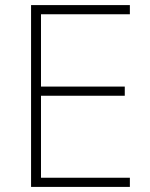

<svg xmlns="http://www.w3.org/2000/svg" viewBox="-20 -734 591 754"><path d="M490 0V-36H141V-358H470V-394H141V-678H490V-714H102V0Z"/></svg>

Font: Noto Sans Lao ExtraLight
Style: Regular
Weight: 200
Designer: Monotype Design Team
Foundry: Monotype Imaging Inc.
Version: Version 2.003